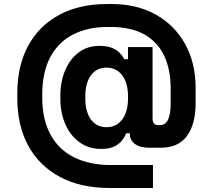

<svg xmlns="http://www.w3.org/2000/svg" viewBox="-20 -734 1054 954"><path d="M524 200Q381 200 278.5 145.5Q176 91 121 -9Q66 -109 66 -246V-270Q66 -407 120 -506.5Q174 -606 274 -660Q374 -714 512 -714H534Q660 -714 754 -661.5Q848 -609 900 -515Q952 -421 952 -296V-222Q952 -117 909 -58.5Q866 0 780 0H722Q675 0 650 -19Q625 -38 625 -70V-72H607Q599 -51 583.5 -33Q568 -15 544 -4.5Q520 6 483 6Q420 6 374.5 -27.5Q329 -61 304.5 -117Q280 -173 280 -242V-258Q280 -328 303.5 -384Q327 -440 370.5 -473Q414 -506 473 -506Q510 -506 534 -497Q558 -488 573 -473Q588 -458 598 -440H616V-500H738V-146Q738 -129 745 -120.5Q752 -112 769 -112H773Q802 -112 815 -139.5Q828 -167 828 -222V-294Q828 -389 795.5 -457.5Q763 -526 697 -563Q631 -600 530 -600H516Q415 -600 342 -562Q269 -524 229.5 -449.5Q190 -375 190 -266V-250Q190 -141 230.5 -66Q271 9 347.5 47.5Q424 86 532 86H740V200ZM509 -102Q558 -102 587 -140Q616 -178 616 -244V-256Q616 -322 587 -360Q558 -398 509 -398Q460 -398 432 -360Q404 -322 404 -256V-244Q404 -178 432 -140Q460 -102 509 -102Z"/></svg>

Font: Space Grotesk Light
Style: Bold
Weight: 700
Version: Version 2.000